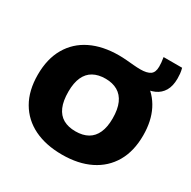

<svg xmlns="http://www.w3.org/2000/svg" viewBox="-193 -1076 1269 1274"><g transform="rotate(30 442.0 -439.0)"><path d="M442 10Q318 10 227.5 -34.2Q137 -78.5 87.8 -163.5Q38.5 -248.5 38.5 -370Q38.5 -491.5 87.8 -576.5Q137 -661.5 227.5 -705.8Q318 -750 442 -750Q470.5 -750 500.2 -747.5Q530 -745 558.2 -742.5Q586.5 -740 609.5 -740Q660 -740 684.8 -757Q709.5 -774 709.5 -818Q709.5 -832 708.2 -848.5Q707 -865 703 -888H845Q851 -865.5 852.8 -846.8Q854.5 -828 854.5 -810.5Q854.5 -753 832.8 -716.2Q811 -679.5 771.8 -661.8Q732.5 -644 680 -644L687.5 -687Q764 -641.5 805 -560.8Q846 -480 846 -370Q846 -249 796.8 -164.2Q747.5 -79.5 657 -34.8Q566.5 10 442 10ZM442 -168.5Q498 -168.5 536.2 -190.2Q574.5 -212 594.2 -256Q614 -300 614 -366Q614 -436 593.8 -481.5Q573.5 -527 535 -549.2Q496.5 -571.5 442 -571.5Q387.5 -571.5 349 -550.2Q310.5 -529 290.5 -485Q270.5 -441 270.5 -374Q270.5 -303 290.2 -257.5Q310 -212 348.2 -190.2Q386.5 -168.5 442 -168.5Z"/></g></svg>

Font: Encode Sans SC SemiExpanded Black
Style: Regular
Weight: 900
Width: 6
Designer: Multiple Designers
Foundry: Impallari Type
Version: Version 3.002